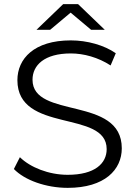

<svg xmlns="http://www.w3.org/2000/svg" viewBox="-20 -901 655 927"><path d="M321 -840 420 -757H486L357 -881H285L156 -757H222ZM137 -516C137 -586 194 -643 322 -643C384 -643 454 -624 514 -585L539 -644C483 -683 401 -706 322 -706C144 -706 64 -617 64 -514C64 -255 495 -373 495 -181C495 -112 438 -57 307 -57C215 -57 126 -93 76 -142L47 -85C99 -31 202 6 307 6C486 6 568 -82 568 -185C568 -440 137 -324 137 -516Z"/></svg>

Font: Talent
Style: Regular
Weight: 400
Designer: Mike Powis
Version: Version 1.001;hotconv 1.0.109;makeotfexe 2.5.65596